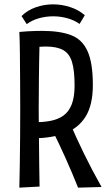

<svg xmlns="http://www.w3.org/2000/svg" viewBox="-20 -857 500 883"><path d="M131 -221 127 -295Q175 -294 211.5 -301Q248 -308 272.5 -326Q297 -344 310 -377.5Q323 -411 323 -463Q323 -534 311 -572.5Q299 -611 270 -627Q241 -643 191 -643Q172 -643 149 -641.5Q126 -640 99 -637L69 -710Q88 -712 106 -713Q124 -714 141 -714.5Q158 -715 173 -715Q255 -715 306.5 -695.5Q358 -676 382.5 -622Q407 -568 407 -466Q407 -374 373.5 -320.5Q340 -267 277.5 -244Q215 -221 131 -221ZM69 6Q70 -36 71 -96.5Q72 -157 72.5 -225.5Q73 -294 73 -356Q73 -419 72.5 -485.5Q72 -552 71.5 -611.5Q71 -671 69 -710L163 -703Q162 -676 161.5 -642.5Q161 -609 160 -572Q159 -535 159 -497Q159 -459 158.5 -423.5Q158 -388 158 -358Q158 -328 158.5 -283Q159 -238 159.5 -188Q160 -138 160.5 -89Q161 -40 162 1ZM339 6Q312 -62 281.5 -130Q251 -198 214 -272L297 -302Q328 -229 365 -153Q402 -77 447 3ZM103 -746 79 -783Q106 -810 144.5 -823.5Q183 -837 224 -837Q264 -837 302.5 -824.5Q341 -812 370 -787L346 -747Q320 -765 288.5 -773.5Q257 -782 225 -782Q191 -782 159 -773Q127 -764 103 -746Z"/></svg>

Font: Truculenta Medium
Style: Regular
Weight: 500
Version: Version 1.002